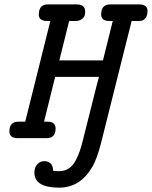

<svg xmlns="http://www.w3.org/2000/svg" viewBox="-20 -631 694 877"><path d="M22.9 -30.8Q22.9 -74.7 63 -75.2H95.2L210 -535.2H194.8Q156.7 -535.2 157.2 -565.9Q157.2 -569.8 159.2 -582Q166 -610.8 198.2 -610.8H330.1Q369.1 -610.8 369.1 -578.1Q369.1 -568.4 366.5 -559.6Q363.8 -550.8 352.8 -543Q341.8 -535.2 325.2 -535.2H295.9L251 -355H450.2L495.1 -535.2H479Q441.9 -535.2 441.9 -565.9Q441.9 -569.8 443.8 -582Q450.7 -610.8 483.9 -610.8H616.2Q654.3 -610.8 653.8 -580.1Q653.8 -561 645.5 -550Q637.2 -539.1 629.6 -537.1Q622.1 -535.2 613.8 -535.2H581.1Q577.1 -516.1 566.9 -478L441.9 21Q422.9 95.2 401.9 130.9Q346.7 226.1 250 226.1Q137.2 226.1 137.2 157.2Q137.2 134.3 150.1 119.6Q163.1 105 183.1 105Q198.2 105 210.2 115Q222.2 125 222.2 147.9Q225.1 150.9 251 150.9Q274.9 150.9 293.9 138.4Q313 126 325 103Q336.9 80.1 343.5 61.5Q350.1 43 356.9 16.1L422.9 -246.1L432.1 -279.8H231.9L181.2 -75.2H196.8Q233.9 -75.2 233.9 -43.9Q233.9 0 192.9 0H61Q22.9 0 22.9 -30.8Z"/></svg>

Font: CMU Typewriter Text
Style: BoldItalic
Weight: 700
Italic angle: -14.04°
Version: Version 0.7.0